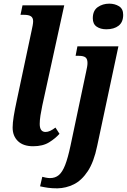

<svg xmlns="http://www.w3.org/2000/svg" viewBox="-20 -789 693 1049"><path d="M161 10Q107 10 78 -18Q49 -46 49 -92Q49 -117 55 -154Q61 -191 71 -237L153 -623Q156 -636 158.5 -650Q161 -664 161 -673Q161 -692 149 -700Q137 -708 112 -708H92L103 -760H331L211 -212Q205 -184 201 -158Q197 -132 197 -112Q197 -68 229 -68Q241 -68 254 -74Q267 -80 283 -92L305 -58Q283 -33 248.5 -11.5Q214 10 161 10ZM561 -629Q529 -629 508 -643.5Q487 -658 487 -689Q487 -731 514 -750Q541 -769 577 -769Q607 -769 630 -755Q653 -741 653 -708Q653 -668 628 -648.5Q603 -629 561 -629ZM294 240Q264 240 242.5 237Q221 234 199 229L211 177Q218 179 230.5 181.5Q243 184 253 184Q282 184 301.5 167.5Q321 151 336 112.5Q351 74 365 8L451 -399Q454 -413 456 -424Q458 -435 458 -445Q458 -467 447 -475.5Q436 -484 410 -484H393L403 -536H627L511 8Q493 96 459.5 146.5Q426 197 383.5 218Q341 239 294 240Z"/></svg>

Font: Noto Serif SemiCondensed
Style: Bold Italic
Weight: 700
Width: 4
Italic angle: -12°
Designer: Monotype Design Team
Foundry: Monotype Imaging Inc.
Version: Version 2.014